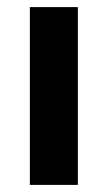

<svg xmlns="http://www.w3.org/2000/svg" viewBox="-20 -520 304 540"><path d="M64 -500H199V0H64Z"/></svg>

Font: Oak Sans
Style: Bold
Weight: 700
Designer: Erik Kennedy, Walven
Foundry: Erik Kennedy, Walven
Version: Version 1.000